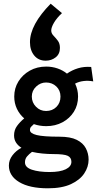

<svg xmlns="http://www.w3.org/2000/svg" viewBox="-20 -839 540 1038"><path d="M230 -157Q195 -157 163 -168Q154 -160 148 -153.5Q142 -147 142 -136Q142 -118 178 -109Q214 -100 301 -100Q361 -100 395 -83Q429 -66 444 -37.5Q459 -9 459 24Q459 63 435.5 98.5Q412 134 363.5 156.5Q315 179 239 179Q140 179 84 145.5Q28 112 28 56Q28 26 47.5 0.5Q67 -25 96 -40Q77 -52 66.5 -68.5Q56 -85 56 -107Q56 -136 72 -158Q88 -180 111 -199Q86 -220 71.5 -250.5Q57 -281 57 -317Q57 -362 79.5 -398.5Q102 -435 141 -457Q180 -479 230 -479Q262 -479 291 -469Q320 -459 342 -441Q369 -460 402 -470Q435 -480 473 -477L484 -399Q458 -404 432.5 -401Q407 -398 386 -387Q402 -354 402 -317Q402 -271 379.5 -235Q357 -199 318 -178Q279 -157 230 -157ZM229 -239Q263 -239 285 -261Q307 -283 307 -317Q307 -350 284.5 -371.5Q262 -393 229 -393Q199 -393 175.5 -371Q152 -349 152 -317Q152 -285 174.5 -262Q197 -239 229 -239ZM115 39Q115 66 152.5 78.5Q190 91 248 91Q305 91 335.5 76Q366 61 366 36Q366 13 346.5 3.5Q327 -6 270 -6Q239 -6 209 -9Q179 -12 153 -18Q137 -6 126 7Q115 20 115 39ZM254 -819 315 -768Q287 -742 272 -716.5Q257 -691 257 -674Q257 -659 269 -646.5Q281 -634 292.5 -619Q304 -604 304 -580Q304 -547 281 -529Q258 -511 227 -511Q188 -511 165 -539Q142 -567 142 -611Q142 -705 254 -819Z"/></svg>

Font: Inconsolata
Style: Bold
Weight: 700
Monospace: yes
Designer: Raph Levien, Cyreal, Brenton Simpson
Foundry: Raph Levien, Cyreal, Google
Version: Version 3.100; ttfautohint (v1.8.4.7-5d5b)